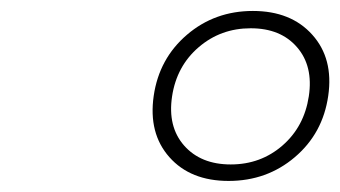

<svg xmlns="http://www.w3.org/2000/svg" viewBox="-20 -784 615 347"><path d="M257.8 -610.8Q267.6 -678.2 317.9 -721.2Q368.2 -764.2 437 -764.2Q505.9 -764.2 544.4 -721.2Q583 -678.2 573.2 -610.8Q563.5 -543 512.9 -500Q462.4 -457 393.1 -457Q324.2 -457 286.1 -500Q248 -543 257.8 -610.8ZM339.1 -698.7Q299.3 -664.6 291 -609.9Q282.7 -555.2 312.7 -521Q342.8 -486.8 397 -486.8Q451.2 -486.8 490.5 -521Q529.8 -555.2 538.1 -609.9Q546.4 -664.6 516.8 -698.7Q487.3 -732.9 433.1 -732.9Q378.9 -732.9 339.1 -698.7Z"/></svg>

Font: Trueno UltraLight
Style: Italic
Weight: 250
Designer: Julieta Ulanovsky
Foundry: Julieta Ulanovsky
Version: Version 3.001b | FøM Fix